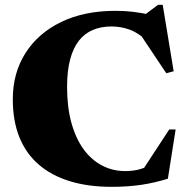

<svg xmlns="http://www.w3.org/2000/svg" viewBox="-20 -744 762 780"><path d="M488.5 -49Q515.5 -49 539 -54.2Q562.5 -59.5 592 -73.5L556.5 -48.5L667.5 -218H693.5L662 -18Q609.5 -1.5 554.2 6.8Q499 15 434 15Q338 15 263.2 -8Q188.5 -31 136.8 -76Q85 -121 58.5 -187.2Q32 -253.5 32 -340.5Q32 -447 83.2 -528Q134.5 -609 228.2 -654.5Q322 -700 449 -700Q486 -700 519 -696.2Q552 -692.5 597 -682.5L548 -669L622 -724.5H641L685.5 -454.5L655.5 -446.5L530.5 -633.5L582.5 -574Q542.5 -610.5 506.8 -623.5Q471 -636.5 433 -636.5Q391 -636.5 357.5 -622.5Q324 -608.5 300.8 -579Q277.5 -549.5 265 -502.8Q252.5 -456 252.5 -391Q252.5 -309 270 -245.5Q287.5 -182 319.2 -138.2Q351 -94.5 394.2 -71.8Q437.5 -49 488.5 -49Z"/></svg>

Font: Newsreader 36pt ExtraBold
Style: Regular
Weight: 800
Designer: Hugues Gentile
Foundry: Production Type
Version: Version 1.003